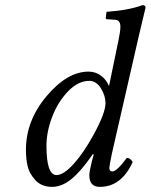

<svg xmlns="http://www.w3.org/2000/svg" viewBox="-20 -718 587 748"><path d="M345 -194Q391 -278 391 -316Q391 -345 373 -374Q355 -403 328 -403Q284 -403 244.5 -361.5Q205 -320 183 -262Q161 -204 161 -150Q161 -36 200 -36Q228 -36 267.5 -80Q307 -124 345 -194ZM345 -116 342 -118Q296 -51 258.5 -20.5Q221 10 183 10Q142 10 118 -16Q94 -42 87.5 -71Q81 -100 81 -134Q81 -248 161.5 -343.5Q242 -439 325 -439Q352 -439 373 -423.5Q394 -408 404 -384H405L442 -563Q449 -597 449 -613Q449 -641 428 -641L397 -643Q392 -643 392 -648L395 -672Q482 -678 535 -698Q547 -698 547 -688Q537 -648 522 -583L416 -120Q406 -72 406 -64Q406 -50 418 -50Q435 -50 474 -103Q487 -103 497 -87Q453 10 369 10Q328 10 328 -35Q328 -50 338 -90Z"/></svg>

Font: Linux Libertine O
Style: Italic
Weight: 400
Italic angle: -12°
Designer: Philipp H. Poll
Foundry: Philipp H. Poll
Version: Version 5.1.6